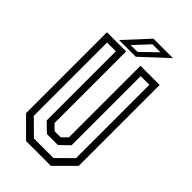

<svg xmlns="http://www.w3.org/2000/svg" viewBox="-256 -925 1002 1002"><g transform="rotate(45 244.5 -424.0)"><path d="M153 0 50 -103V-700H191.5V-172L222 -141.5H267L297.5 -172V-700H439V-103L336 0ZM172.5 -38.5H317L400.5 -121.5V-662.5H336.5V-152.5L285.5 -103H204L153 -152.5V-662.5H88.5V-121.5ZM123.5 -716 245.5 -848H389L247 -716ZM184.5 -740H235L321.5 -823.5H262.5Z"/></g></svg>

Font: Tourney Condensed
Style: Regular
Weight: 400
Width: 3
Designer: Tyler Finck
Foundry: Etcetera Type Co
Version: Version 1.010; ttfautohint (v1.8.3)